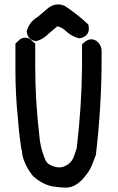

<svg xmlns="http://www.w3.org/2000/svg" viewBox="-20 -839 540 881"><path d="M247.1 -818.8Q263.7 -818.8 279.3 -810.5Q279.3 -810.5 279.8 -810.1Q335 -773.9 385.3 -726.6Q387.7 -715.3 387.7 -707.5Q387.7 -689 376 -677.7Q365.2 -667 345.2 -663.1H343.3Q309.6 -671.9 285.6 -693.4Q285.6 -693.4 285.6 -693.8Q266.1 -712.9 243.2 -718.3Q222.7 -701.7 202.6 -684.1Q178.7 -659.2 148.4 -650.9L147 -650.4H145.5Q117.2 -653.8 106.9 -676.8Q103.5 -684.1 102.5 -694.8Q113.3 -738.3 152.8 -761.2Q173.8 -778.8 194.8 -796.9Q219.2 -818.8 247.1 -818.8ZM50.8 -515.6Q50.8 -524.4 50.8 -533.2V-639.2Q59.1 -646.5 64.5 -651.9Q76.7 -666 95.7 -666Q114.7 -666 126.5 -651.9Q133.3 -646.5 141.6 -639.2V-537.1Q141.6 -378.4 160.2 -219.2Q164.1 -164.1 185.1 -112.8Q191.9 -90.3 213.1 -80.6Q234.4 -70.8 252.4 -70.8Q272 -70.8 292.5 -85Q311.5 -98.6 319.3 -121.6Q327.1 -146.5 332 -159.2Q354.5 -345.7 356.4 -534.2V-635.3Q364.7 -642.6 370.1 -647.5Q384.8 -658.7 399.4 -658.7Q415.5 -658.7 430.2 -645Q446.3 -627 446.3 -604.5Q446.3 -589.4 446.3 -573.7Q446.3 -350.6 419.9 -127.9Q413.6 -112.3 402.1 -81.8Q390.6 -51.3 358.4 -16.1Q356.9 -14.6 355 -12.7Q320.3 22 282.7 22Q272.5 22 254.4 20.5Q229.5 17.6 219.7 16.1Q199.7 12.2 177.2 1Q154.8 -10.3 131.8 -30.8Q95.2 -74.7 82 -129.9V-130.9Q82 -143.6 78.1 -155.3Q67.4 -223.6 62.5 -291.5Q50.8 -403.3 50.8 -515.6Z"/></svg>

Font: Bakudai
Style: Bold
Weight: 700
Version: Version 1.48